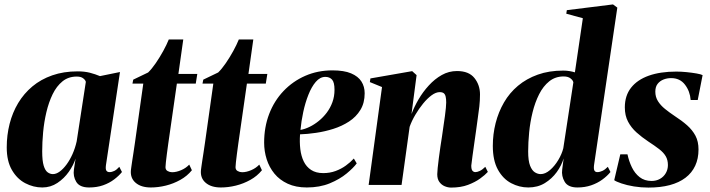

<svg xmlns="http://www.w3.org/2000/svg" viewBox="-20 -837 3212 869"><path d="M459.5 -89.5Q457 -70.5 461.8 -64.2Q466.5 -58 475.5 -58Q486.5 -58 497.5 -63.5Q508.5 -69 520 -82L532 -58.5Q518 -41 496.5 -24.8Q475 -8.5 446.8 1.5Q418.5 11.5 383.5 11.5Q340.5 11.5 325.2 -13.8Q310 -39 314.5 -69.5L322 -119Q312.5 -89.5 291.5 -59.5Q270.5 -29.5 239.8 -9Q209 11.5 171.5 11.5Q131 11.5 94 -8Q57 -27.5 33.8 -67.8Q10.5 -108 10.5 -170Q10.5 -225.5 23.5 -276.5Q36.5 -327.5 62.2 -370.5Q88 -413.5 126.5 -445.8Q165 -478 216.5 -496Q268 -514 331.5 -514Q362.5 -514 386.8 -507.8Q411 -501.5 432.5 -492.5L523 -511ZM368.5 -466.5Q366.5 -475 356.2 -482.8Q346 -490.5 327.5 -490.5Q289.5 -490.5 262.8 -468.8Q236 -447 218.2 -410.5Q200.5 -374 190 -329.5Q179.5 -285 175.2 -238.8Q171 -192.5 171 -152Q171 -109 177.8 -87Q184.5 -65 195.8 -57Q207 -49 219.5 -49Q234.5 -49 250.2 -60.5Q266 -72 281 -92.2Q296 -112.5 308 -139.2Q320 -166 327 -197Z M741.5 -186.5Q738 -161 735.2 -139.5Q732.5 -118 730.8 -103Q729 -88 729 -80.5Q729 -68 738.8 -62.8Q748.5 -57.5 759 -57.5Q778 -57.5 799.8 -66.8Q821.5 -76 836.5 -92L848.5 -66.5Q827 -40 796 -22.8Q765 -5.5 730.5 3Q696 11.5 662.5 11.5Q618.5 11.5 593.8 -9.8Q569 -31 572.5 -67Q573 -72 574.5 -82.2Q576 -92.5 578.2 -107.8Q580.5 -123 583.8 -144Q587 -165 591 -192.5L628.5 -458.5H579.5L583 -476.5L650.5 -509Q667 -525 685 -551.2Q703 -577.5 718.8 -606.2Q734.5 -635 744 -658.5H809.5L787.5 -502.5H873L866 -458.5H780.5Z M1058.5 -186.5Q1055 -161 1052.2 -139.5Q1049.5 -118 1047.8 -103Q1046 -88 1046 -80.5Q1046 -68 1055.8 -62.8Q1065.5 -57.5 1076 -57.5Q1095 -57.5 1116.8 -66.8Q1138.5 -76 1153.5 -92L1165.5 -66.5Q1144 -40 1113 -22.8Q1082 -5.5 1047.5 3Q1013 11.5 979.5 11.5Q935.5 11.5 910.8 -9.8Q886 -31 889.5 -67Q890 -72 891.5 -82.2Q893 -92.5 895.2 -107.8Q897.5 -123 900.8 -144Q904 -165 908 -192.5L945.5 -458.5H896.5L900 -476.5L967.5 -509Q984 -525 1002 -551.2Q1020 -577.5 1035.8 -606.2Q1051.5 -635 1061 -658.5H1126.5L1104.5 -502.5H1190L1183 -458.5H1097.5Z M1594.5 -97.5Q1580 -77.5 1549 -51.8Q1518 -26 1472.5 -7.2Q1427 11.5 1368.5 11.5Q1319 11.5 1282.2 -5.5Q1245.5 -22.5 1222 -51.2Q1198.5 -80 1187 -116.2Q1175.5 -152.5 1175.5 -191.5Q1175.5 -261.5 1198.2 -321Q1221 -380.5 1263 -424.8Q1305 -469 1361.5 -493.8Q1418 -518.5 1484.5 -518.5Q1537 -518.5 1569 -505Q1601 -491.5 1615.8 -468.2Q1630.5 -445 1630.5 -415Q1630.5 -371 1611.2 -339.5Q1592 -308 1559.8 -287Q1527.5 -266 1488.8 -253.8Q1450 -241.5 1410.5 -235.8Q1371 -230 1338 -229Q1335.5 -194 1339.2 -162.2Q1343 -130.5 1354.8 -106.2Q1366.5 -82 1388.2 -67.8Q1410 -53.5 1443 -53.5Q1473 -53.5 1498.8 -63Q1524.5 -72.5 1545.2 -87.5Q1566 -102.5 1581.5 -119.5ZM1452.5 -489Q1428.5 -489 1409.2 -466.5Q1390 -444 1375.8 -408Q1361.5 -372 1352.5 -330Q1343.5 -288 1340 -249Q1360 -252.5 1381.5 -263Q1403 -273.5 1423 -289.8Q1443 -306 1459 -327.2Q1475 -348.5 1484.5 -374.5Q1494 -400.5 1494 -430.5Q1494 -464.5 1482.8 -476.8Q1471.5 -489 1452.5 -489Z M1842.5 -321Q1854.5 -353 1874.2 -387Q1894 -421 1920.8 -450.2Q1947.5 -479.5 1979.5 -497.5Q2011.5 -515.5 2048.5 -515.5Q2102 -515.5 2127.2 -484Q2152.5 -452.5 2152.5 -409.5Q2152.5 -382.5 2149.5 -355.2Q2146.5 -328 2142.2 -300.2Q2138 -272.5 2134.5 -244Q2131 -218 2126.5 -187.8Q2122 -157.5 2118.5 -130.8Q2115 -104 2113 -87.5Q2113 -70 2118.5 -64Q2124 -58 2131.5 -58Q2140 -58 2151.8 -63.5Q2163.5 -69 2176.5 -82L2188 -59Q2175.5 -45 2153 -28.8Q2130.5 -12.5 2098 -0.2Q2065.5 12 2021.5 12Q2007.5 12 1993 6Q1978.5 0 1968.8 -13.2Q1959 -26.5 1959 -48.5Q1959 -57.5 1961 -77Q1963 -96.5 1966.2 -121.5Q1969.5 -146.5 1973.2 -172.2Q1977 -198 1980.5 -219.5Q1984 -245 1987.5 -268.5Q1991 -292 1993.8 -312.2Q1996.5 -332.5 1998 -348.2Q1999.5 -364 1999.5 -373Q1999.5 -388.5 1997.2 -399Q1995 -409.5 1988.8 -414.8Q1982.5 -420 1970 -420Q1953 -420 1933.5 -405.8Q1914 -391.5 1895 -368.2Q1876 -345 1859.8 -317.5Q1843.5 -290 1834 -263L1797.5 0H1648.5L1709 -443L1654 -465.5L1656.5 -482L1845.5 -515L1865.5 -497Z M2668.5 -89Q2666.5 -71.5 2670.5 -64.8Q2674.5 -58 2683.5 -58Q2695 -58 2707 -63.8Q2719 -69.5 2731 -82L2743 -58.5Q2728.5 -40.5 2706.2 -24.2Q2684 -8 2655.5 1.8Q2627 11.5 2593.5 11.5Q2551 11.5 2535.8 -14.2Q2520.5 -40 2524.5 -69.5L2531 -120Q2521.5 -88 2499.8 -58Q2478 -28 2445.8 -8.2Q2413.5 11.5 2371 11.5Q2330.5 11.5 2293.5 -8Q2256.5 -27.5 2233.5 -69.2Q2210.5 -111 2210.5 -176.5Q2210.5 -229.5 2223.2 -279.8Q2236 -330 2261 -373.2Q2286 -416.5 2324.5 -448.8Q2363 -481 2414 -499.2Q2465 -517.5 2529.5 -517.5Q2545 -517.5 2559 -515Q2573 -512.5 2582 -509.5L2618 -754.5L2543 -775L2545.5 -791L2754.5 -817L2774 -802.5ZM2575 -464Q2573.5 -473.5 2562.2 -482.2Q2551 -491 2531 -491Q2493.5 -491 2466 -469Q2438.5 -447 2420 -410.2Q2401.5 -373.5 2390.5 -329Q2379.5 -284.5 2375 -238.2Q2370.5 -192 2370.5 -151.5Q2370.5 -109 2379.2 -87Q2388 -65 2401 -57Q2414 -49 2427 -49Q2448 -49 2469.2 -67.2Q2490.5 -85.5 2506.8 -112.8Q2523 -140 2529.5 -166Z M3138 -384.5H3106Q3103 -424 3080.2 -453.8Q3057.5 -483.5 3017.5 -483.5Q2999 -483.5 2982.8 -477Q2966.5 -470.5 2956.2 -457.2Q2946 -444 2946 -422Q2946 -398 2958 -379Q2970 -360 2989.8 -344Q3009.5 -328 3033.5 -312Q3066 -291 3090 -269.8Q3114 -248.5 3127.8 -222.5Q3141.5 -196.5 3141.5 -160.5Q3141.5 -119 3126.5 -86.8Q3111.5 -54.5 3082.5 -32.5Q3053.5 -10.5 3011.5 0.8Q2969.5 12 2914.5 12Q2881.5 12 2849.2 6.8Q2817 1.5 2792.8 -6.8Q2768.5 -15 2760 -21.5L2787.5 -138.5H2820Q2826.5 -107.5 2839.8 -80Q2853 -52.5 2875 -35.2Q2897 -18 2929 -18Q2950.5 -18 2967.2 -27.5Q2984 -37 2993.5 -53.5Q3003 -70 3003 -90Q3003 -113 2993.2 -129.8Q2983.5 -146.5 2963.5 -162Q2943.5 -177.5 2913.5 -197Q2885 -216 2861 -237.5Q2837 -259 2822.5 -286.5Q2808 -314 2808 -351Q2808 -404 2836.2 -440Q2864.5 -476 2916.5 -494.5Q2968.5 -513 3041 -513Q3063 -513 3087.8 -510.5Q3112.5 -508 3132.5 -504.5Q3152.5 -501 3160 -497Z"/></svg>

Font: Merriweather 144pt ExtraBold
Style: Italic
Weight: 800
Italic angle: -7.8°
Version: Version 2.101